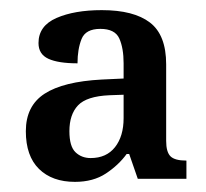

<svg xmlns="http://www.w3.org/2000/svg" viewBox="-20 -739 406 379"><path d="M128 -380Q83 -380 57 -405.5Q31 -431 31 -480Q31 -530 68 -554Q105 -578 181 -582L224 -584V-614Q224 -644 215.5 -663Q207 -682 178 -682Q149 -682 141 -662Q133 -642 133 -614Q95 -614 75.5 -623Q56 -632 56 -654Q56 -688 91.5 -703.5Q127 -719 181 -719Q244 -719 276 -694.5Q308 -670 308 -612V-461Q308 -439 316.5 -430.5Q325 -422 348 -422V-386H252L235 -435H230Q214 -413 189 -396.5Q164 -380 128 -380ZM159 -427Q190 -427 207 -448.5Q224 -470 224 -506V-552L196 -551Q151 -549 134 -531Q117 -513 117 -480Q117 -450 129 -438.5Q141 -427 159 -427Z"/></svg>

Font: Noto Serif Thai SemiCondensed Medium
Style: Regular
Weight: 500
Width: 4
Designer: Monotype Design Team
Foundry: Monotype Imaging Inc.
Version: Version 2.002; ttfautohint (v1.8.4.7-5d5b)